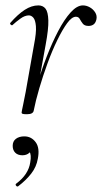

<svg xmlns="http://www.w3.org/2000/svg" viewBox="-20 -415 378 711"><path d="M105 -6 95 -7Q103 -50 118 -102Q133 -154 153 -205.5Q173 -257 195.5 -300Q218 -343 241.5 -369Q265 -395 287 -395Q300 -395 312.5 -388Q325 -381 332.5 -369Q340 -357 337 -343Q334 -330 326.5 -324.5Q319 -319 308 -319Q293 -319 286.5 -327.5Q280 -336 275.5 -344.5Q271 -353 261 -353Q246 -353 228.5 -329Q211 -305 192 -266Q173 -227 156 -180.5Q139 -134 125.5 -88Q112 -42 105 -6ZM80 8Q67 8 63.5 6.5Q60 5 60 2Q60 -1 65.5 -26.5Q71 -52 75 -74L106 -249Q115 -295 113 -318Q111 -341 103.5 -349.5Q96 -358 87 -358Q72 -358 55.5 -346Q39 -334 26 -322Q24 -320 20 -323.5Q16 -327 18 -330Q46 -362 71.5 -378.5Q97 -395 122 -395Q139 -395 148.5 -383Q158 -371 159 -339.5Q160 -308 149 -249L105 -6Q103 8 80 8ZM47 275Q43 277 39.5 272.5Q36 268 40 265Q63 248 76 228Q89 208 92 186Q97 158 89 146.5Q81 135 70 132L97 125Q98 143 88 151.5Q78 160 63 160Q46 160 36.5 150.5Q27 141 27 125Q27 108 39 99Q51 90 70 90Q96 90 112 111.5Q128 133 120 173Q115 203 95.5 228Q76 253 47 275Z"/></svg>

Font: Cormorant Infant Light
Style: Italic
Weight: 300
Italic angle: -10°
Designer: Christian Thalmann (Catharsis Fonts)
Foundry: Catharsis Fonts
Version: Version 4.001